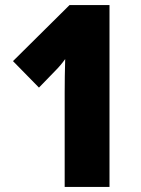

<svg xmlns="http://www.w3.org/2000/svg" viewBox="-20 -734 554 754"><path d="M234 0V-369Q234 -398 234.5 -434.5Q235 -471 236 -502Q218 -477 198 -457L133 -390L31 -494L253 -714H410V0Z"/></svg>

Font: Noto Sans Gurmukhi UI Condensed Black
Style: Regular
Weight: 900
Width: 3
Designer: Jelle Bosma - Monotype Design Team
Foundry: Monotype Imaging Inc.
Version: Version 2.004; ttfautohint (v1.8.4.7-5d5b)